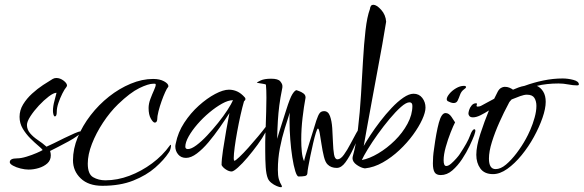

<svg xmlns="http://www.w3.org/2000/svg" viewBox="-20 -759 2447 805"><path d="M100 -48Q85 -48 66.5 -52.5Q48 -57 34.5 -64.5Q21 -72 21 -79Q21 -95 51 -95Q68 -95 91 -102Q114 -109 133.5 -117.5Q153 -126 159 -130Q155 -136 140 -148.5Q125 -161 107 -179Q89 -197 75.5 -219.5Q62 -242 62 -269Q62 -297 77 -321.5Q92 -346 114.5 -366.5Q137 -387 160.5 -402.5Q184 -418 201 -428Q208 -432 216 -432Q232 -432 246.5 -421Q261 -410 261 -400Q261 -399 259 -395Q251 -386 241.5 -367Q232 -348 225 -327.5Q218 -307 218 -290Q218 -271 210 -271Q206 -271 204 -279Q202 -287 202 -294Q202 -314 208.5 -337Q215 -360 217 -370Q205 -370 184.5 -354.5Q164 -339 143 -316.5Q122 -294 107.5 -271.5Q93 -249 93 -235Q93 -216 106 -200.5Q119 -185 138.5 -172Q158 -159 175 -144Q185 -148 206 -158.5Q227 -169 250.5 -180.5Q274 -192 292.5 -200Q311 -208 317 -208Q319 -208 319 -207Q319 -200 304 -189Q289 -178 267 -166Q245 -154 223.5 -143Q202 -132 190 -126Q193 -117 193 -108Q193 -87 178.5 -74Q164 -61 142.5 -54.5Q121 -48 100 -48Z M409 20Q351 20 318.5 -11Q286 -42 286 -87Q286 -135 306 -183.5Q326 -232 360 -276Q394 -320 437 -354Q480 -388 528 -408Q576 -428 622 -428Q650 -428 668 -418Q686 -408 686 -398Q686 -395 684 -393Q680 -389 672.5 -372.5Q665 -356 657.5 -335Q650 -314 644.5 -292.5Q639 -271 639 -256Q637 -245 629 -245Q622 -245 612.5 -261.5Q603 -278 603 -306Q603 -324 610.5 -344Q618 -364 625.5 -380.5Q633 -397 633 -404Q633 -408 629.5 -408Q626 -408 623 -408Q602 -408 564 -389.5Q526 -371 475 -322Q441 -289 412 -245Q383 -201 365.5 -156Q348 -111 348 -73Q348 -29 370.5 -16Q393 -3 422 -3Q472 -3 522.5 -22Q573 -41 617.5 -74Q662 -107 692 -149Q693 -151 694 -151.5Q695 -152 695 -152Q697 -152 697 -148Q697 -143 694.5 -134Q692 -125 688 -120Q668 -89 631 -56.5Q594 -24 539 -2Q484 20 409 20Z M1158 26Q1152 26 1140 21Q1128 16 1117.5 7.5Q1107 -1 1103 -11Q1096 -28 1094 -58.5Q1092 -89 1092 -126Q1092 -144 1092 -164Q1092 -184 1093 -204Q1081 -181 1060.5 -153Q1040 -125 1018 -99Q996 -73 977.5 -56.5Q959 -40 951 -40Q940 -40 927 -48.5Q914 -57 909 -67Q909 -90 915 -130Q921 -170 928.5 -212.5Q936 -255 942 -285Q924 -257 901 -224Q878 -191 854 -162.5Q830 -134 805.5 -115.5Q781 -97 760 -97Q739 -97 727 -111.5Q715 -126 715 -145Q715 -150 717 -158Q726 -204 752.5 -244.5Q779 -285 813.5 -316Q848 -347 882 -365Q916 -383 940 -383Q958 -383 974.5 -375.5Q991 -368 1006 -351Q1009 -348 1009 -344Q1009 -339 1003 -334Q996 -310 988.5 -276.5Q981 -243 974.5 -207.5Q968 -172 964 -142Q960 -112 960 -96Q960 -85 963 -85Q967 -85 983.5 -100.5Q1000 -116 1021 -139.5Q1042 -163 1062 -187Q1082 -211 1094 -227Q1095 -259 1096 -290.5Q1097 -322 1097 -349Q1097 -365 1096.5 -379Q1096 -393 1095 -404Q1093 -406 1083.5 -407.5Q1074 -409 1065.5 -410.5Q1057 -412 1057 -412Q1057 -414 1072.5 -421.5Q1088 -429 1117 -429Q1146 -429 1155 -418Q1164 -407 1164 -399Q1164 -396 1164 -393Q1164 -390 1163 -387Q1155 -348 1151 -316.5Q1147 -285 1145 -252.5Q1143 -220 1142 -177Q1143 -180 1151.5 -208.5Q1160 -237 1180 -298Q1196 -349 1206 -364.5Q1216 -380 1223 -381Q1225 -380 1234 -377Q1243 -374 1252 -367.5Q1261 -361 1261 -351V-349Q1254 -312 1248.5 -265Q1243 -218 1243 -174Q1243 -146 1245.5 -122Q1248 -98 1255 -83Q1255 -87 1261.5 -109Q1268 -131 1277 -159.5Q1286 -188 1294 -214Q1302 -240 1306 -253Q1314 -277 1320.5 -285Q1327 -293 1339 -293Q1356 -293 1363.5 -272.5Q1371 -252 1373 -222Q1375 -192 1376 -162Q1377 -132 1380.5 -111.5Q1384 -91 1395 -91Q1408 -91 1422 -110.5Q1436 -130 1449.5 -156Q1463 -182 1474 -201.5Q1485 -221 1491 -221Q1494 -221 1494 -216Q1494 -212 1491 -203Q1477 -169 1461 -135Q1445 -101 1428 -78Q1411 -55 1392 -55Q1368 -55 1354 -69Q1344 -78 1338 -102.5Q1332 -127 1328 -154Q1324 -181 1320.5 -200.5Q1317 -220 1313 -220Q1310 -220 1304.5 -202.5Q1299 -185 1293 -159Q1287 -133 1281.5 -106.5Q1276 -80 1272.5 -60Q1269 -40 1269 -35Q1269 -23 1258.5 -21Q1248 -19 1232 -19Q1225 -19 1218 -41.5Q1211 -64 1205.5 -99.5Q1200 -135 1197 -175Q1194 -215 1194 -249Q1194 -260 1194 -269.5Q1194 -279 1195 -287Q1186 -259 1174 -220.5Q1162 -182 1153.5 -138Q1145 -94 1145 -47Q1145 -23 1149 -8.5Q1153 6 1161 19Q1162 21 1162 23Q1162 26 1158 26ZM768 -134Q782 -134 803.5 -150Q825 -166 848.5 -191Q872 -216 894.5 -244Q917 -272 933.5 -297.5Q950 -323 957 -339Q937 -339 911 -324.5Q885 -310 858 -287.5Q831 -265 808 -238.5Q785 -212 771 -187Q757 -162 757 -144Q757 -134 768 -134Z M1510 -53Q1494 -55 1476 -67.5Q1458 -80 1458 -96Q1458 -100 1459 -103Q1473 -153 1481 -220Q1489 -287 1493.5 -361Q1498 -435 1502 -505Q1506 -575 1512.5 -632Q1519 -689 1531 -721Q1533 -739 1545 -739Q1559 -739 1578 -718Q1597 -697 1599 -668Q1593 -629 1583 -573.5Q1573 -518 1561.5 -456.5Q1550 -395 1539 -335Q1528 -275 1519 -225.5Q1510 -176 1505 -147Q1515 -165 1533 -192.5Q1551 -220 1574 -250Q1597 -280 1622 -306.5Q1647 -333 1671 -349.5Q1695 -366 1714 -366Q1737 -366 1750.5 -348.5Q1764 -331 1764 -308Q1764 -288 1750 -257.5Q1736 -227 1711.5 -193.5Q1687 -160 1654.5 -129.5Q1622 -99 1585 -78Q1548 -57 1510 -53ZM1497 -88Q1529 -94 1566 -116Q1603 -138 1635.5 -170Q1668 -202 1688.5 -240Q1709 -278 1709 -315Q1709 -330 1697 -330Q1683 -330 1661 -310.5Q1639 -291 1613.5 -260.5Q1588 -230 1564 -196.5Q1540 -163 1522 -133.5Q1504 -104 1497 -88Z M1882 -327Q1876 -327 1869.5 -329.5Q1863 -332 1857 -335Q1853 -338 1853 -343Q1853 -352 1864 -365.5Q1875 -379 1892 -389Q1909 -399 1925 -399Q1934 -399 1934 -394Q1934 -390 1925 -384Q1914 -376 1909 -362Q1904 -348 1899 -337.5Q1894 -327 1882 -327ZM1828 -25Q1809 -25 1802 -37Q1795 -49 1795 -74Q1795 -87 1796 -102Q1797 -117 1800 -136Q1809 -204 1820 -244.5Q1831 -285 1848 -285Q1862 -285 1873 -269Q1884 -253 1888 -246Q1881 -233 1869.5 -204Q1858 -175 1849 -143Q1840 -111 1840 -87Q1840 -63 1851 -63Q1860 -63 1871.5 -73Q1883 -83 1893.5 -95Q1904 -107 1907 -112Q1941 -163 1950.5 -190Q1960 -217 1969 -217Q1973 -217 1973 -211Q1973 -207 1971.5 -202.5Q1970 -198 1968 -191Q1962 -175 1949 -147.5Q1936 -120 1917.5 -92Q1899 -64 1876.5 -44.5Q1854 -25 1828 -25Z M2047 -29Q2011 -29 1994 -52.5Q1977 -76 1977 -110Q1977 -146 1994 -198Q2011 -250 2030 -296Q2013 -285 1995 -276Q1977 -267 1963 -267Q1953 -267 1948.5 -272Q1944 -277 1944 -283Q1944 -288 1947 -298Q1950 -308 1957.5 -317Q1965 -326 1976 -326Q1980 -326 1980 -323Q1980 -322 1979.5 -321.5Q1979 -321 1979 -320Q1978 -318 1978 -316Q1978 -312 1983 -312Q1986 -312 1990.5 -313Q1995 -314 2000 -317Q2010 -322 2023 -329.5Q2036 -337 2052 -345L2067 -375Q2073 -386 2081 -390.5Q2089 -395 2096 -395Q2107 -395 2115.5 -391.5Q2124 -388 2131 -383Q2142 -388 2154.5 -392.5Q2167 -397 2179 -399Q2217 -413 2258 -421.5Q2299 -430 2339 -430Q2361 -430 2384 -424Q2407 -418 2407 -405Q2407 -401 2399 -401Q2383 -401 2362.5 -405Q2342 -409 2322 -409Q2297 -409 2274 -406.5Q2251 -404 2231 -399Q2247 -392 2257.5 -375Q2268 -358 2268 -332Q2268 -304 2254.5 -265Q2241 -226 2218.5 -185Q2196 -144 2167 -108.5Q2138 -73 2107 -51Q2076 -29 2047 -29ZM2058 -50Q2079 -50 2101.5 -69Q2124 -88 2146 -117Q2168 -146 2185 -177Q2193 -191 2203.5 -215Q2214 -239 2221.5 -266Q2229 -293 2229 -315Q2229 -335 2220.5 -348.5Q2212 -362 2189 -362Q2178 -362 2161 -356Q2144 -350 2125 -342Q2121 -338 2117.5 -333.5Q2114 -329 2112 -324Q2093 -289 2074 -246.5Q2055 -204 2042.5 -164Q2030 -124 2030 -94Q2030 -50 2058 -50Z"/></svg>

Font: Comforter
Style: Regular
Weight: 400
Designer: Robert E. Leuschke
Foundry: Robert E. Leuschke
Version: Version 1.013; ttfautohint (v1.8.3)